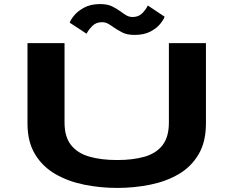

<svg xmlns="http://www.w3.org/2000/svg" viewBox="-20 -912 1140 943"><path d="M555.5 11Q473 11 394.5 -4.8Q316 -20.5 253 -56.5Q190 -92.5 152.5 -153.8Q115 -215 115 -306V-700H297V-310Q297 -239.5 329.2 -199.2Q361.5 -159 419.5 -142.5Q477.5 -126 555.5 -126Q633.5 -126 690.5 -142.5Q747.5 -159 778.5 -199.2Q809.5 -239.5 809.5 -310V-700H991.5V-306Q991.5 -215 955.2 -153.8Q919 -92.5 857.2 -56.5Q795.5 -20.5 717.2 -4.8Q639 11 555.5 11ZM641 -740.5Q604 -740.5 580.8 -752.5Q557.5 -764.5 538.5 -777.5Q524.5 -788 511 -795.5Q497.5 -803 481 -803Q451.5 -803 433 -784Q414.5 -765 405 -746.5L322.5 -800.5Q326 -813.5 343.5 -835.2Q361 -857 393 -874.5Q425 -892 471.5 -892Q508 -892 531.2 -880.5Q554.5 -869 572.5 -855.5Q587 -844.5 600.8 -836.5Q614.5 -828.5 631.5 -828.5Q661 -828.5 679.2 -847.5Q697.5 -866.5 706 -885L788.5 -830Q784 -816 767 -794.8Q750 -773.5 718.8 -757Q687.5 -740.5 641 -740.5Z"/></svg>

Font: Trispace Expanded
Style: Bold
Weight: 700
Width: 7
Designer: Tyler Finck
Foundry: Etcetera Type Company
Version: Version 1.210; ttfautohint (v1.8.3)